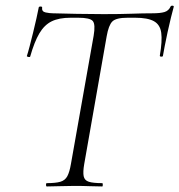

<svg xmlns="http://www.w3.org/2000/svg" viewBox="-20 -673 647 693"><path d="M149 0Q146 0 146 -6Q146 -12 149 -12Q181 -12 198 -17Q215 -22 223 -37Q231 -52 236 -81L318 -544Q325 -585 315 -597Q305 -609 262 -609H235Q193 -609 166.5 -596Q140 -583 122 -552.5Q104 -522 89 -469Q88 -466 82 -467.5Q76 -469 77 -471Q81 -483 87 -506Q93 -529 99.5 -555.5Q106 -582 111.5 -606.5Q117 -631 120 -647Q122 -650 127.5 -649.5Q133 -649 132 -646Q130 -631 145 -628Q160 -625 171 -625Q208 -624 257.5 -623Q307 -622 354 -622Q414 -622 455 -623.5Q496 -625 530 -625Q558 -625 573.5 -629.5Q589 -634 596 -650Q598 -653 603 -652.5Q608 -652 607 -648Q603 -634 597 -609.5Q591 -585 585 -557.5Q579 -530 574.5 -506.5Q570 -483 568 -471Q567 -468 561.5 -468.5Q556 -469 557 -473Q566 -525 562 -554.5Q558 -584 535.5 -596.5Q513 -609 468 -609H441Q399 -609 385.5 -595.5Q372 -582 365 -542L284 -81Q279 -52 282 -37Q285 -22 300.5 -17Q316 -12 349 -12Q351 -12 351 -6Q351 0 349 0Q329 0 304 -1Q279 -2 248 -2Q220 -2 194.5 -1Q169 0 149 0Z"/></svg>

Font: Cormorant Garamond Light Light
Style: Italic
Weight: 300
Italic angle: -10°
Version: Version 4.001